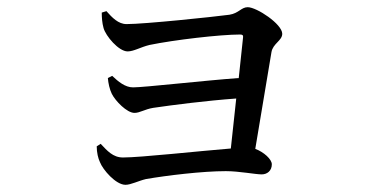

<svg xmlns="http://www.w3.org/2000/svg" viewBox="-20 -520 1040 534"><path d="M260 -120 249 -113C249 -96 253 -79 258 -69C266 -48 302 -6 329 -6C344 -6 365 -17 386 -22C444 -32 543 -44 608 -44C645 -44 690 -35 708 -35C723 -35 736 -45 736 -63C736 -77 714 -97 690 -106L735 -375C739 -399 765 -407 765 -426C765 -453 694 -500 669 -500C651 -500 644 -483 618 -479C573 -473 382 -453 332 -453C309 -453 292 -471 276 -489L263 -485C263 -472 264 -456 268 -442C274 -420 310 -377 335 -377C352 -377 371 -389 396 -395C464 -409 592 -424 648 -424C654 -424 657 -422 656 -416L644 -303C548 -296 381 -277 350 -277C328 -277 309 -293 292 -309L280 -303C281 -289 285 -271 291 -259C301 -239 333 -206 354 -206C369 -206 382 -216 406 -220C460 -228 554 -240 637 -246L622 -107C535 -100 371 -82 322 -82C294 -82 278 -101 260 -120Z"/></svg>

Font: Noto Serif JP Medium
Style: Regular
Weight: 500
Designer: Ryoko NISHIZUKA 西塚涼子 (kana & ideographs); Frank Grießhammer (Latin, Greek & Cyrillic); Wenlong ZHANG 张文龙 (bopomofo); San
Foundry: Adobe
Version: Version 2.001;hotconv 1.1.0;makeotfexe 2.6.0